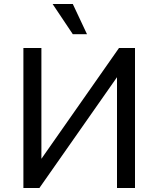

<svg xmlns="http://www.w3.org/2000/svg" viewBox="-20 -940 792 960"><path d="M97 -700H187V-146L575 -700H655V0H565V-554L177 0H97ZM243 -920H344L415 -769H344Z"/></svg>

Font: Moderustic
Style: Regular
Weight: 400
Designer: Tural Alisoy
Foundry: TAFT Foundry
Version: Version 2.120